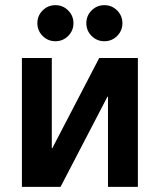

<svg xmlns="http://www.w3.org/2000/svg" viewBox="-20 -725 620 745"><path d="M65 -500H181V-150H183L365 -500H515V0H399V-350H397L215 0H65ZM195 -565Q166 -565 145.5 -585.5Q125 -606 125 -635Q125 -664 145.5 -684.5Q166 -705 195 -705Q224 -705 244.5 -684.5Q265 -664 265 -635Q265 -606 244.5 -585.5Q224 -565 195 -565ZM385 -565Q356 -565 335.5 -585.5Q315 -606 315 -635Q315 -664 335.5 -684.5Q356 -705 385 -705Q414 -705 434.5 -684.5Q455 -664 455 -635Q455 -606 434.5 -585.5Q414 -565 385 -565Z"/></svg>

Font: PT Root UI Bold
Style: Regular
Weight: 700
Designer: Vitaly Kuzmin
Foundry: ParaType Ltd.
Version: Version 2.000G